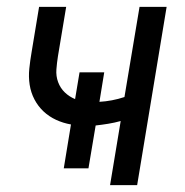

<svg xmlns="http://www.w3.org/2000/svg" viewBox="-20 -540 540 560"><path d="M301 0 332 -187Q314 -182 295.5 -179Q277 -176 259 -174L238 -49H166L187 -177Q164 -181 143.5 -190.5Q123 -200 107 -215Q91 -230 80.5 -250Q70 -270 66.5 -293Q63 -316 65.5 -340Q68 -364 72 -387L94 -520H173L149 -376Q146 -357 144.5 -337.5Q143 -318 149.5 -300.5Q156 -283 169 -270.5Q182 -258 199 -251L212 -329H284L270 -243Q288 -244 306.5 -247.5Q325 -251 343 -257L387 -520H466L380 0Z"/></svg>

Font: Iosevka SS18
Style: Italic
Weight: 400
Italic angle: -9°
Monospace: yes
Designer: Belleve Invis
Foundry: Belleve Invis
Version: Version 25.1.1; ttfautohint (v1.8.4)